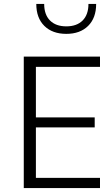

<svg xmlns="http://www.w3.org/2000/svg" viewBox="-20 -954 562 974"><path d="M487.3 -51.8V0H100.6V-667H487.3V-614.7H162.1V-358.4H460.4V-307.6H162.1V-51.8ZM467.8 -934.1Q467.8 -862.8 427 -822.5Q386.2 -782.2 316.4 -782.2Q246.1 -782.2 205.1 -822.5Q164.1 -862.8 164.1 -934.1H204.1Q204.1 -879.9 233.6 -850.1Q263.2 -820.3 316.4 -820.3Q369.6 -820.3 399.2 -850.1Q428.7 -879.9 428.7 -934.1Z"/></svg>

Font: Estedad-FD Light
Style: Regular
Weight: 300
Designer: Amin Abedi
Version: Version 7.3